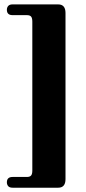

<svg xmlns="http://www.w3.org/2000/svg" viewBox="-20 -754 399 894"><path d="M130.5 40V-653Q130.5 -670 124.8 -676.8Q119 -683.5 105 -683.5H38.5Q12 -683.5 12 -708.5Q12 -719 18.2 -726.2Q24.5 -733.5 38.5 -733.5H251Q285 -733.5 285 -693.5V80Q285 120 251 120H38.5Q24.5 120 18.2 112.8Q12 105.5 12 95Q12 70 38.5 70H105Q119 70 124.8 63.2Q130.5 56.5 130.5 40Z"/></svg>

Font: Fraunces 144pt Soft Black
Style: Regular
Weight: 900
Version: Version 1.000;[b76b70a41]